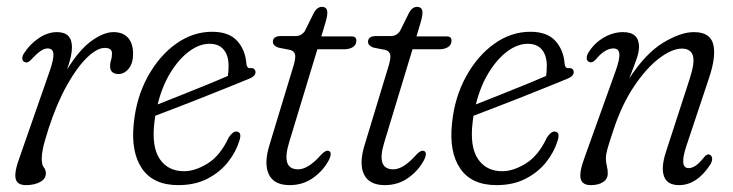

<svg xmlns="http://www.w3.org/2000/svg" viewBox="-20 -531 2133 559"><path d="M53 -350Q46 -352 45 -359.5Q44 -367 50 -376Q67 -402.5 93 -420Q119 -437.5 146 -437.5Q189.5 -437.5 189.5 -393.5Q189.5 -382 186.5 -367.5Q183.5 -353 175.5 -329Q211 -386.5 246.5 -412Q282 -437.5 310.5 -437.5Q338 -437.5 352.8 -421Q367.5 -404.5 367.5 -374.5Q367.5 -347 354.8 -331.2Q342 -315.5 325 -315.5Q300.5 -315.5 300.5 -339Q300.5 -348 303.2 -355.8Q306 -363.5 306 -376Q306 -391.5 285 -391.5Q262.5 -391.5 233.5 -363.5Q204.5 -335.5 175 -283Q145.5 -230.5 121.5 -157Q108.5 -116 105 -98.5Q101.5 -81 101.5 -70Q101.5 -50.5 107.5 -43.8Q113.5 -37 113.5 -26Q113.5 -10 96.5 -1Q79.5 8 55.5 8Q30 8 25.5 -11Q21 -30 38 -75.5L124 -322Q136.5 -357.5 135.5 -373.8Q134.5 -390 118.5 -390Q109.5 -390 98.2 -382.5Q87 -375 69.5 -356Q60 -346.5 53 -350Z M677 -121.5Q667.5 -89.5 644.2 -59.8Q621 -30 584.5 -11Q548 8 499 8Q426.5 8 393.5 -40.2Q360.5 -88.5 369.5 -172Q377 -247.5 410.2 -308Q443.5 -368.5 492.5 -403.5Q541.5 -438.5 597.5 -438.5Q646.5 -438.5 670.5 -412Q694.5 -385.5 697.5 -344.5Q699 -332.5 707.5 -332.5Q720 -334.5 723.5 -324.5Q727 -310 703.5 -301Q675.5 -289.5 638.2 -274.5Q601 -259.5 562.2 -244.2Q523.5 -229 489.2 -215.8Q455 -202.5 432 -194Q430.5 -184.5 429.5 -175Q421 -104 445 -68.2Q469 -32.5 516 -32.5Q548 -32.5 584.8 -55.2Q621.5 -78 646 -131Q658.5 -149.5 669.5 -148Q685 -146 677 -121.5ZM590 -403.5Q560.5 -403.5 530.8 -381.5Q501 -359.5 476.5 -319.8Q452 -280 439 -227Q465 -237 501 -251.5Q537 -266 574.8 -281.2Q612.5 -296.5 643.5 -310Q645.5 -322 645.5 -339.5Q645.5 -369 631.5 -386.2Q617.5 -403.5 590 -403.5Z M825.5 -385.5 790 -392.5Q774.5 -398.5 774.5 -409Q774.5 -426 797.5 -426H840.5Q857.5 -426 867.5 -440.5L894.5 -495Q904 -511 917 -511Q933 -511 933 -494Q933 -482.5 926 -460L915.5 -425H1004.5Q1017.5 -425 1017.5 -412.5Q1017.5 -400.5 1007.5 -394Q997.5 -387.5 981.5 -387.5H904L821.5 -115.5Q798 -38 848 -38Q877.5 -38 915 -80.5Q928.5 -95 937 -91.5Q942.5 -90 942.8 -83.5Q943 -77 939.5 -69Q924 -37 893.5 -14.5Q863 8 823.5 8Q777.5 8 762.5 -23.8Q747.5 -55.5 765.5 -112L831.5 -329.5Q841 -358.5 839.5 -370Q838 -381.5 825.5 -385.5Z M1102.5 -385.5 1067 -392.5Q1051.5 -398.5 1051.5 -409Q1051.5 -426 1074.5 -426H1117.5Q1134.5 -426 1144.5 -440.5L1171.5 -495Q1181 -511 1194 -511Q1210 -511 1210 -494Q1210 -482.5 1203 -460L1192.5 -425H1281.5Q1294.5 -425 1294.5 -412.5Q1294.5 -400.5 1284.5 -394Q1274.5 -387.5 1258.5 -387.5H1181L1098.5 -115.5Q1075 -38 1125 -38Q1154.5 -38 1192 -80.5Q1205.5 -95 1214 -91.5Q1219.5 -90 1219.8 -83.5Q1220 -77 1216.5 -69Q1201 -37 1170.5 -14.5Q1140 8 1100.5 8Q1054.5 8 1039.5 -23.8Q1024.5 -55.5 1042.5 -112L1108.5 -329.5Q1118 -358.5 1116.5 -370Q1115 -381.5 1102.5 -385.5Z M1603.5 -121.5Q1594 -89.5 1570.8 -59.8Q1547.5 -30 1511 -11Q1474.5 8 1425.5 8Q1353 8 1320 -40.2Q1287 -88.5 1296 -172Q1303.5 -247.5 1336.8 -308Q1370 -368.5 1419 -403.5Q1468 -438.5 1524 -438.5Q1573 -438.5 1597 -412Q1621 -385.5 1624 -344.5Q1625.5 -332.5 1634 -332.5Q1646.5 -334.5 1650 -324.5Q1653.5 -310 1630 -301Q1602 -289.5 1564.8 -274.5Q1527.5 -259.5 1488.8 -244.2Q1450 -229 1415.8 -215.8Q1381.5 -202.5 1358.5 -194Q1357 -184.5 1356 -175Q1347.5 -104 1371.5 -68.2Q1395.5 -32.5 1442.5 -32.5Q1474.5 -32.5 1511.2 -55.2Q1548 -78 1572.5 -131Q1585 -149.5 1596 -148Q1611.5 -146 1603.5 -121.5ZM1516.5 -403.5Q1487 -403.5 1457.2 -381.5Q1427.5 -359.5 1403 -319.8Q1378.5 -280 1365.5 -227Q1391.5 -237 1427.5 -251.5Q1463.5 -266 1501.2 -281.2Q1539 -296.5 1570 -310Q1572 -322 1572 -339.5Q1572 -369 1558 -386.2Q1544 -403.5 1516.5 -403.5Z M1696 -350.5Q1688.5 -352.5 1688.2 -361.5Q1688 -370.5 1694.5 -380Q1712 -407 1738.8 -422.2Q1765.5 -437.5 1794 -437.5Q1840.5 -437.5 1840.5 -394.5Q1840.5 -380.5 1834 -361.2Q1827.5 -342 1812 -302.5Q1859.5 -375.5 1910.5 -406.5Q1961.5 -437.5 2000.5 -437.5Q2047.5 -437.5 2056.5 -402.2Q2065.5 -367 2044.5 -304.5L1979 -108Q1956.5 -41.5 1985 -41.5Q1994 -41.5 2004.5 -48Q2015 -54.5 2030.5 -74Q2039.5 -84.5 2046 -80.5Q2052 -78.5 2053.2 -71Q2054.5 -63.5 2048.5 -52.5Q2009 8 1957 8Q1922.5 8 1913.2 -17.8Q1904 -43.5 1919 -89L1988 -301.5Q2004 -350.5 1997 -370Q1990 -389.5 1965.5 -389.5Q1936.5 -389.5 1899.5 -361.5Q1862.5 -333.5 1826.8 -280.8Q1791 -228 1766.5 -154Q1752.5 -112.5 1748.2 -96.2Q1744 -80 1744 -70.5Q1744 -57.5 1746.8 -47.8Q1749.5 -38 1749.5 -26Q1749.5 -10 1736 -1Q1722.5 8 1700 8Q1675 8 1670.5 -11Q1666 -30 1683 -75.5L1771.5 -322Q1784.5 -357.5 1783.2 -373.8Q1782 -390 1766 -390Q1741.5 -390 1715.5 -359Q1705 -346.5 1696 -350.5Z"/></svg>

Font: Fraunces 144pt S100 Light
Style: Italic
Weight: 300
Italic angle: -16°
Version: Version 1.000; ttfautohint (v1.8.3)